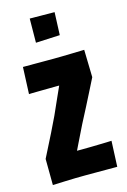

<svg xmlns="http://www.w3.org/2000/svg" viewBox="-111 -757 537 815"><g transform="rotate(-15 158.0 -350.0)"><path d="M108 -10 16 -111Q25 -129 38 -154.5Q51 -180 67 -212Q83 -244 99 -278Q115 -314 132 -352Q149 -390 165.5 -426.5Q182 -463 197 -496L297 -395Q286 -373 271 -343.5Q256 -314 239 -280.5Q222 -247 204 -213Q184 -172 165 -133.5Q146 -95 131.5 -63Q117 -31 108 -10ZM17 4 16 -111Q16 -111 34 -111Q52 -111 79 -110.5Q106 -110 132.5 -110Q159 -110 175 -110Q193 -110 215.5 -110.5Q238 -111 258.5 -111.5Q279 -112 292.5 -112.5Q306 -113 306 -113L301 0Q301 0 286.5 0Q272 0 249.5 0Q227 0 203 0Q179 0 160 0Q142 0 118 0.5Q94 1 70.5 2Q47 3 32 3.5Q17 4 17 4ZM19 -395 24 -513Q24 -513 38 -513Q52 -513 73.5 -513Q95 -513 118 -513Q141 -513 160 -513Q174 -513 196 -513.5Q218 -514 240.5 -514.5Q263 -515 278.5 -515.5Q294 -516 294 -516L297 -395Q297 -395 281 -395.5Q265 -396 240.5 -396Q216 -396 190 -396.5Q164 -397 144 -397Q126 -397 104.5 -396.5Q83 -396 63.5 -396Q44 -396 31.5 -395.5Q19 -395 19 -395ZM104 -598 105 -704 214 -703 210 -603Z"/></g></svg>

Font: Truculenta Black
Style: Regular
Weight: 900
Version: Version 1.002